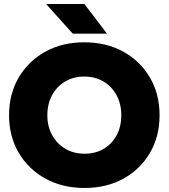

<svg xmlns="http://www.w3.org/2000/svg" viewBox="-20 -921 837 953"><path d="M400 12Q290 12 205.5 -34.5Q121 -81 73 -162.5Q25 -244 25 -349Q25 -455 73 -536.5Q121 -618 205 -664.5Q289 -711 398 -711Q508 -711 592 -664.5Q676 -618 724 -536.5Q772 -455 772 -349Q772 -244 724.5 -162.5Q677 -81 593 -34.5Q509 12 400 12ZM400 -158Q454 -158 495 -182.5Q536 -207 559 -250Q582 -293 582 -349Q582 -405 558.5 -448.5Q535 -492 493.5 -516.5Q452 -541 398 -541Q345 -541 303.5 -516.5Q262 -492 238.5 -448.5Q215 -405 215 -349Q215 -293 239 -250Q263 -207 304.5 -182.5Q346 -158 400 -158ZM341 -754 209 -901H399L511 -754Z"/></svg>

Font: Figtree Light Black
Style: Regular
Weight: 900
Version: Version 2.000